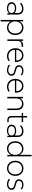

<svg xmlns="http://www.w3.org/2000/svg" viewBox="2381 -3151 970 5772"><g transform="rotate(90 2866.0 -265.0)"><path d="M378 0 376 -165 371 -177V-310Q371 -378 337 -410Q303 -442 241 -442Q201 -442 159 -427.5Q117 -413 87 -379L63 -412Q96 -449 144.5 -467Q193 -485 242 -485Q295 -485 334.5 -466Q374 -447 395.5 -408Q417 -369 417 -310V-160Q417 -120 418 -80.5Q419 -41 420 0ZM227 10Q144 10 94.5 -28Q45 -66 45 -128Q45 -168 67 -199.5Q89 -231 130.5 -249Q172 -267 230 -267Q314 -267 358.5 -230Q403 -193 403 -133H396Q396 -67 353.5 -28.5Q311 10 227 10ZM234 -27Q300 -27 335.5 -55Q371 -83 371 -128Q371 -174 335.5 -201.5Q300 -229 234 -229Q167 -229 129.5 -201.5Q92 -174 92 -129Q92 -84 130 -55.5Q168 -27 234 -27Z M579 200V-475H623V-339L615 -348Q640 -410 691.5 -447.5Q743 -485 811 -485Q876 -485 926 -454.5Q976 -424 1004 -370Q1032 -316 1032 -245V-236Q1032 -163 1004 -108Q976 -53 926 -21.5Q876 10 811 10Q744 10 692.5 -26.5Q641 -63 617 -125L625 -134V200ZM805 -32Q858 -32 899 -58Q940 -84 963 -130Q986 -176 986 -236V-245Q986 -304 963 -348Q940 -392 899 -417Q858 -442 805 -442Q753 -442 711.5 -416Q670 -390 646.5 -344Q623 -298 623 -237Q623 -177 646.5 -130.5Q670 -84 711.5 -58Q753 -32 805 -32Z M1165 0V-475H1209V-370L1202 -372Q1212 -413 1233 -435.5Q1254 -458 1282.5 -467Q1311 -476 1344 -476H1387V-430H1342Q1281 -430 1246 -398Q1211 -366 1211 -295V0Z M1665 10Q1596 10 1542.5 -21.5Q1489 -53 1459 -108.5Q1429 -164 1429 -236V-246Q1429 -316 1456.5 -369.5Q1484 -423 1533 -454Q1582 -485 1647 -485Q1712 -485 1758 -452.5Q1804 -420 1826.5 -362.5Q1849 -305 1841 -229H1462V-268H1815L1795 -246Q1802 -306 1784.5 -350Q1767 -394 1731.5 -418.5Q1696 -443 1647 -443Q1595 -443 1556.5 -418Q1518 -393 1496.5 -349Q1475 -305 1475 -246V-236Q1475 -177 1499 -131Q1523 -85 1566 -59Q1609 -33 1666 -33Q1705 -33 1738 -44Q1771 -55 1794 -74L1821 -43Q1795 -18 1753.5 -4Q1712 10 1665 10Z M2090 10Q2042 10 1997 -6Q1952 -22 1925 -49L1948 -83Q1973 -58 2012 -43.5Q2051 -29 2090 -29Q2144 -29 2177.5 -55Q2211 -81 2211 -122Q2211 -157 2191.5 -175Q2172 -193 2141 -203Q2110 -213 2076 -221Q2042 -229 2011 -242.5Q1980 -256 1960.5 -280.5Q1941 -305 1941 -349Q1941 -410 1986 -447.5Q2031 -485 2103 -485Q2146 -485 2183.5 -471Q2221 -457 2249 -435L2226 -402Q2202 -422 2171 -434Q2140 -446 2103 -446Q2051 -446 2018 -419.5Q1985 -393 1985 -352Q1985 -319 2005 -300.5Q2025 -282 2055.5 -272Q2086 -262 2121 -253.5Q2156 -245 2187 -231.5Q2218 -218 2237.5 -193Q2257 -168 2257 -124Q2257 -84 2235.5 -54Q2214 -24 2176.5 -7Q2139 10 2090 10Z M2587 10Q2518 10 2464.5 -21.5Q2411 -53 2381 -108.5Q2351 -164 2351 -236V-246Q2351 -316 2378.5 -369.5Q2406 -423 2455 -454Q2504 -485 2569 -485Q2634 -485 2680 -452.5Q2726 -420 2748.5 -362.5Q2771 -305 2763 -229H2384V-268H2737L2717 -246Q2724 -306 2706.5 -350Q2689 -394 2653.5 -418.5Q2618 -443 2569 -443Q2517 -443 2478.5 -418Q2440 -393 2418.5 -349Q2397 -305 2397 -246V-236Q2397 -177 2421 -131Q2445 -85 2488 -59Q2531 -33 2588 -33Q2627 -33 2660 -44Q2693 -55 2716 -74L2743 -43Q2717 -18 2675.5 -4Q2634 10 2587 10Z M2892 0V-475H2936V-349H2923Q2935 -387 2955.5 -413Q2976 -439 3001.5 -455Q3027 -471 3054.5 -478Q3082 -485 3107 -485Q3187 -485 3238 -434.5Q3289 -384 3289 -276V0H3243V-270Q3243 -361 3201.5 -401.5Q3160 -442 3098 -442Q3055 -442 3018.5 -422.5Q2982 -403 2960 -365Q2938 -327 2938 -271V0Z M3581 0Q3559 0 3538 -7.5Q3517 -15 3501 -29Q3485 -43 3476 -64.5Q3467 -86 3467 -113V-594H3512V-111Q3512 -81 3532 -61Q3552 -41 3582 -41H3651V0ZM3374 -433V-475H3651V-433Z M4060 0 4058 -165 4053 -177V-310Q4053 -378 4019 -410Q3985 -442 3923 -442Q3883 -442 3841 -427.5Q3799 -413 3769 -379L3745 -412Q3778 -449 3826.5 -467Q3875 -485 3924 -485Q3977 -485 4016.5 -466Q4056 -447 4077.5 -408Q4099 -369 4099 -310V-160Q4099 -120 4100 -80.5Q4101 -41 4102 0ZM3909 10Q3826 10 3776.5 -28Q3727 -66 3727 -128Q3727 -168 3749 -199.5Q3771 -231 3812.5 -249Q3854 -267 3912 -267Q3996 -267 4040.5 -230Q4085 -193 4085 -133H4078Q4078 -67 4035.5 -28.5Q3993 10 3909 10ZM3916 -27Q3982 -27 4017.5 -55Q4053 -83 4053 -128Q4053 -174 4017.5 -201.5Q3982 -229 3916 -229Q3849 -229 3811.5 -201.5Q3774 -174 3774 -129Q3774 -84 3812 -55.5Q3850 -27 3916 -27Z M4448 10Q4383 10 4332.5 -21.5Q4282 -53 4254 -108Q4226 -163 4226 -236V-245Q4226 -316 4254.5 -370Q4283 -424 4333 -454.5Q4383 -485 4448 -485Q4516 -485 4566.5 -448.5Q4617 -412 4642 -350L4634 -340V-730H4680V0H4637V-137L4644 -129Q4620 -65 4568.5 -27.5Q4517 10 4448 10ZM4452 -32Q4506 -32 4547.5 -58Q4589 -84 4612.5 -130.5Q4636 -177 4636 -237Q4636 -298 4612.5 -344Q4589 -390 4547.5 -416Q4506 -442 4452 -442Q4399 -442 4358.5 -417Q4318 -392 4295 -348Q4272 -304 4272 -245V-236Q4272 -176 4295 -130Q4318 -84 4358.5 -58Q4399 -32 4452 -32Z M5040 10Q4974 10 4922.5 -21.5Q4871 -53 4841.5 -108.5Q4812 -164 4812 -236V-244Q4812 -315 4841.5 -369.5Q4871 -424 4922.5 -454.5Q4974 -485 5040 -485Q5107 -485 5158 -454.5Q5209 -424 5238.5 -370.5Q5268 -317 5268 -247V-236Q5268 -164 5238.5 -108.5Q5209 -53 5158 -21.5Q5107 10 5040 10ZM5040 -32Q5094 -32 5135 -58Q5176 -84 5199 -130Q5222 -176 5222 -236V-247Q5222 -305 5199 -348.5Q5176 -392 5135 -417Q5094 -442 5040 -442Q4988 -442 4946.5 -417Q4905 -392 4881.5 -347Q4858 -302 4858 -244V-236Q4858 -176 4881.5 -130Q4905 -84 4946.5 -58Q4988 -32 5040 -32Z M5520 10Q5472 10 5427 -6Q5382 -22 5355 -49L5378 -83Q5403 -58 5442 -43.5Q5481 -29 5520 -29Q5574 -29 5607.5 -55Q5641 -81 5641 -122Q5641 -157 5621.5 -175Q5602 -193 5571 -203Q5540 -213 5506 -221Q5472 -229 5441 -242.5Q5410 -256 5390.5 -280.5Q5371 -305 5371 -349Q5371 -410 5416 -447.5Q5461 -485 5533 -485Q5576 -485 5613.5 -471Q5651 -457 5679 -435L5656 -402Q5632 -422 5601 -434Q5570 -446 5533 -446Q5481 -446 5448 -419.5Q5415 -393 5415 -352Q5415 -319 5435 -300.5Q5455 -282 5485.5 -272Q5516 -262 5551 -253.5Q5586 -245 5617 -231.5Q5648 -218 5667.5 -193Q5687 -168 5687 -124Q5687 -84 5665.5 -54Q5644 -24 5606.5 -7Q5569 10 5520 10Z"/></g></svg>

Font: SUSE ExtraLight
Style: Regular
Weight: 250
Designer: Rene Bieder
Foundry: SUSE
Version: Version 1.000